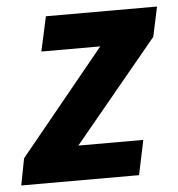

<svg xmlns="http://www.w3.org/2000/svg" viewBox="-68 -588 584 630"><g transform="rotate(-5 224.5 -273.0)"><path d="M-23 0 -6 -88 275 -432H81L106 -546H472L451 -448L175 -114H389L365 0Z"/></g></svg>

Font: Noto IKEA Latin
Style: Bold Italic
Weight: 700
Italic angle: -12°
Designer: Monotype Design Team
Foundry: Monotype Imaging Inc.
Version: Version 1.0